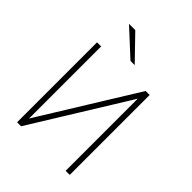

<svg xmlns="http://www.w3.org/2000/svg" viewBox="-254 -1055 1189 1189"><g transform="rotate(45 340.5 -460.5)"><path d="M110 0V-700H146V-119Q146 -106.5 146 -93.8Q146 -81 146 -68Q153.5 -81 161.5 -94Q169.5 -107 177 -119L536 -700H571V0H535V-581Q535 -594 535 -606.8Q535 -619.5 535 -632Q527.5 -619.5 519.5 -606.2Q511.5 -593 504 -581L145 0ZM338 -765 169 -921H224L375 -765Z"/></g></svg>

Font: Overpass Thin
Style: Regular
Weight: 250
Designer: Delve Withrington, Dave Bailey, Thomas Jockin
Foundry: Delve Fonts LLC
Version: Version 4.000